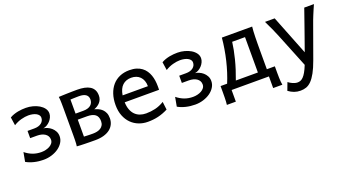

<svg xmlns="http://www.w3.org/2000/svg" viewBox="-57 -1049 3256 1818"><g transform="rotate(-20 1571.0 -139.5)"><path d="M224.6 12.2Q174.8 12.2 129.9 1.2Q85 -9.8 51.3 -29.3L68.4 -122.1Q104.5 -92.8 144 -78.1Q183.6 -63.5 229.5 -63.5Q251.5 -63.5 273.4 -68.6Q295.4 -73.7 313.5 -83.7Q331.5 -93.8 342.8 -108.9Q354 -124 354 -144Q354 -163.6 345.5 -178.5Q336.9 -193.4 321.8 -203.6Q306.6 -213.9 286.1 -219Q265.6 -224.1 241.7 -224.1H173.3V-296.9H241.7Q286.6 -296.9 313 -317.4Q339.4 -337.9 339.4 -371.1Q339.4 -385.7 330.3 -397.2Q321.3 -408.7 306.4 -416.5Q291.5 -424.3 271.5 -428.5Q251.5 -432.6 229.5 -432.6Q197.3 -432.6 157.7 -422.1Q118.2 -411.6 80.6 -388.2L68.4 -470.7Q88.4 -482.4 109.4 -489.5Q130.4 -496.6 151.4 -500.7Q172.4 -504.9 192.6 -506.3Q212.9 -507.8 231.9 -507.8Q267.1 -507.8 301.8 -498.5Q336.4 -489.3 363.8 -472.9Q391.1 -456.5 408 -433.6Q424.8 -410.6 424.8 -383.3Q424.8 -362.8 415.5 -343Q406.2 -323.2 391.6 -307.6Q377 -292 358.6 -281.5Q340.3 -271 322.3 -268.6Q340.3 -266.6 361.3 -257.8Q382.3 -249 400.1 -233.6Q418 -218.3 429.9 -196.3Q441.9 -174.3 441.9 -146.5Q441.9 -112.8 423.8 -83.7Q405.8 -54.7 375.7 -33.4Q345.7 -12.2 306.4 0Q267.1 12.2 224.6 12.2Z M656.7 -295.4H734.9Q760.3 -295.4 779.3 -301.3Q798.3 -307.1 810.5 -317.6Q822.8 -328.1 828.9 -342.5Q835 -356.9 835 -373.5Q835 -405.8 812.3 -422.6Q789.6 -439.5 742.2 -439.5Q732.4 -439.5 719.7 -439.2Q707 -439 694.8 -438.5Q682.6 -438 672.4 -437.7Q662.1 -437.5 656.7 -437ZM947.3 -144Q947.3 -111.3 934.3 -84Q921.4 -56.6 896.2 -36.9Q871.1 -17.1 833.5 -6.1Q795.9 4.9 747.1 4.9Q721.2 4.9 693.8 4.6Q666.5 4.4 641.1 3.7Q615.7 2.9 595 2.2Q574.2 1.5 561.5 0Q563.5 -10.3 564.5 -26.4Q565.4 -42.5 565.9 -63Q566.4 -83.5 566.4 -107.2Q566.4 -130.9 566.4 -156.2V-341.8Q566.4 -366.7 566.4 -390.4Q566.4 -414.1 565.9 -434.6Q565.4 -455.1 564.5 -471.4Q563.5 -487.8 561.5 -498Q572.8 -498.5 595 -499.5Q617.2 -500.5 643.8 -501.2Q670.4 -502 698 -502.4Q725.6 -502.9 747.1 -502.9Q787.6 -502.9 820.1 -496.3Q852.5 -489.7 875.5 -475.3Q898.4 -460.9 910.6 -437.7Q922.9 -414.6 922.9 -380.9Q922.9 -359.4 916 -342.5Q909.2 -325.7 897.5 -312.5Q885.7 -299.3 870.4 -289.6Q855 -279.8 837.4 -273.4Q856.9 -268.1 876.5 -259.3Q896 -250.5 911.9 -235.4Q927.7 -220.2 937.5 -198Q947.3 -175.8 947.3 -144ZM656.7 -63.5Q661.6 -63.5 670.9 -63Q680.2 -62.5 692.4 -62Q704.6 -61.5 718.8 -61.3Q732.9 -61 747.1 -61Q769 -61 789.3 -65.4Q809.6 -69.8 825.2 -79.8Q840.8 -89.8 850.1 -106.2Q859.4 -122.6 859.4 -146.5Q859.4 -191.9 832.5 -213.1Q805.7 -234.4 749.5 -234.4H656.7Z M1274.4 -507.8Q1314.5 -507.8 1345.2 -498.3Q1376 -488.8 1398.4 -471.9Q1420.9 -455.1 1436 -432.6Q1451.2 -410.2 1460.2 -384.3Q1469.2 -358.4 1473.1 -330.3Q1477.1 -302.2 1477.1 -274.9Q1477.1 -268.1 1477.1 -255.9Q1477.1 -243.7 1476.6 -236.8H1130.4Q1131.8 -193.8 1143.8 -162.1Q1155.8 -130.4 1176.5 -109.6Q1197.3 -88.9 1225.3 -78.6Q1253.4 -68.4 1286.6 -68.4Q1334 -68.4 1379.4 -79.1Q1424.8 -89.8 1469.7 -117.2L1479.5 -36.6Q1453.6 -23.4 1428.7 -14.2Q1403.8 -4.9 1378.9 1Q1354 6.8 1328.4 9.5Q1302.7 12.2 1274.4 12.2Q1227.5 12.2 1185.1 -4.2Q1142.6 -20.5 1110.4 -52.5Q1078.1 -84.5 1059.1 -131.8Q1040 -179.2 1040 -241.7Q1040 -302.2 1056.4 -351.3Q1072.8 -400.4 1103 -435.3Q1133.3 -470.2 1176.8 -489Q1220.2 -507.8 1274.4 -507.8ZM1267.1 -434.6Q1213.4 -434.6 1179.2 -403.1Q1145 -371.6 1134.3 -305.2H1389.2Q1389.2 -336.4 1380.1 -360.6Q1371.1 -384.8 1354.7 -401.4Q1338.4 -418 1315.9 -426.3Q1293.5 -434.6 1267.1 -434.6Z M1752.9 12.2Q1703.1 12.2 1658.2 1.2Q1613.3 -9.8 1579.6 -29.3L1596.7 -122.1Q1632.8 -92.8 1672.4 -78.1Q1711.9 -63.5 1757.8 -63.5Q1779.8 -63.5 1801.8 -68.6Q1823.7 -73.7 1841.8 -83.7Q1859.9 -93.8 1871.1 -108.9Q1882.3 -124 1882.3 -144Q1882.3 -163.6 1873.8 -178.5Q1865.2 -193.4 1850.1 -203.6Q1835 -213.9 1814.5 -219Q1793.9 -224.1 1770 -224.1H1701.7V-296.9H1770Q1814.9 -296.9 1841.3 -317.4Q1867.7 -337.9 1867.7 -371.1Q1867.7 -385.7 1858.6 -397.2Q1849.6 -408.7 1834.7 -416.5Q1819.8 -424.3 1799.8 -428.5Q1779.8 -432.6 1757.8 -432.6Q1725.6 -432.6 1686 -422.1Q1646.5 -411.6 1608.9 -388.2L1596.7 -470.7Q1616.7 -482.4 1637.7 -489.5Q1658.7 -496.6 1679.7 -500.7Q1700.7 -504.9 1720.9 -506.3Q1741.2 -507.8 1760.3 -507.8Q1795.4 -507.8 1830.1 -498.5Q1864.7 -489.3 1892.1 -472.9Q1919.4 -456.5 1936.3 -433.6Q1953.1 -410.6 1953.1 -383.3Q1953.1 -362.8 1943.8 -343Q1934.6 -323.2 1919.9 -307.6Q1905.3 -292 1887 -281.5Q1868.7 -271 1850.6 -268.6Q1868.7 -266.6 1889.6 -257.8Q1910.6 -249 1928.5 -233.6Q1946.3 -218.3 1958.3 -196.3Q1970.2 -174.3 1970.2 -146.5Q1970.2 -112.8 1952.1 -83.7Q1934.1 -54.7 1904.1 -33.4Q1874 -12.2 1834.7 0Q1795.4 12.2 1752.9 12.2Z M2412.1 -427.2H2282.7Q2278.3 -392.1 2270.3 -349.9Q2262.2 -307.6 2250.5 -261.5Q2238.8 -215.3 2223.4 -167Q2208 -118.7 2189.9 -70.8H2412.1ZM2509.8 -498Q2507.3 -479 2505.9 -452.4Q2504.4 -425.8 2503.7 -394.8Q2502.9 -363.8 2502.7 -329.1Q2502.4 -294.4 2502.4 -258.8V-70.8H2583Q2583 -34.7 2583 -6.3Q2583 22 2583.7 44.7Q2584.5 67.4 2585.9 85Q2587.4 102.5 2590.3 117.2H2497.6V0H2121.6V117.2H2031.2Q2033.2 102.5 2034.2 85Q2035.2 67.4 2035.6 44.7Q2036.1 22 2036.1 -6.3Q2036.1 -34.7 2036.1 -70.8H2102.1Q2121.6 -117.7 2138.2 -169.7Q2154.8 -221.7 2168 -276.6Q2181.2 -331.5 2190.4 -387.7Q2199.7 -443.8 2204.6 -498Z M2944.3 0Q2918.9 70.3 2894.5 114.7Q2870.1 159.2 2845 184.8Q2819.8 210.4 2792.7 220Q2765.6 229.5 2734.4 229.5Q2700.7 229.5 2671.1 218.8Q2641.6 208 2614.7 188L2644 109.9Q2651.9 116.2 2662.4 122.8Q2672.9 129.4 2684.8 134.5Q2696.8 139.6 2709.5 143.1Q2722.2 146.5 2734.4 146.5Q2749 146.5 2763.2 141.4Q2777.3 136.2 2791.7 121.8Q2806.2 107.4 2821.3 81.3Q2836.4 55.2 2853.5 12.7L2717.3 -324.7Q2703.6 -357.9 2685.5 -399.4Q2667.5 -440.9 2639.2 -498H2736.8L2894.5 -99.1Q2903.8 -125.5 2914.8 -156.5Q2925.8 -187.5 2937.5 -220.5Q2949.2 -253.4 2960.9 -286.9Q2972.7 -320.3 2983.4 -351.1Q3008.8 -423.3 3034.7 -498H3132.3Q3119.6 -469.7 3109.4 -445.6Q3099.1 -421.4 3090.3 -400.1Q3081.5 -378.9 3074.5 -360.4Q3067.4 -341.8 3061.5 -324.7Z"/></g></svg>

Font: Andika DR AuSIL
Style: Regular
Weight: 400
Designer: Annie Olsen & Victor Gaultney
Foundry: SIL International
Version: Version 0.003